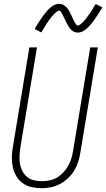

<svg xmlns="http://www.w3.org/2000/svg" viewBox="-20 -985 560 1013"><path d="M199 8Q172 8 146 2Q120 -4 99.5 -19Q79 -34 66 -56Q53 -78 47.5 -103.5Q42 -129 42.5 -156Q43 -183 48 -210L135 -735H175L87 -204Q84 -183 83 -161.5Q82 -140 85.5 -120Q89 -100 98.5 -82Q108 -64 123 -51.5Q138 -39 158.5 -34Q179 -29 200 -29Q220 -29 240.5 -33Q261 -37 279.5 -47.5Q298 -58 313 -74Q328 -90 338.5 -108Q349 -126 355.5 -146Q362 -166 365 -186L456 -735H496L404 -180Q400 -155 392.5 -131Q385 -107 371.5 -85Q358 -63 338.5 -44.5Q319 -26 296 -14Q273 -2 248.5 3Q224 8 199 8ZM391 -813Q385 -813 379 -814.5Q373 -816 368 -818.5Q363 -821 358.5 -825Q354 -829 350.5 -833Q347 -837 344 -842Q341 -847 338 -852Q335 -857 332.5 -862Q330 -867 327.5 -872Q325 -877 322.5 -882.5Q320 -888 317 -893.5Q314 -899 311.5 -904.5Q309 -910 306.5 -914Q304 -918 300.5 -923.5Q297 -929 292 -929Q288 -929 284 -926.5Q280 -924 277 -921.5Q274 -919 270 -915.5Q266 -912 262 -907Q258 -902 256.5 -901Q255 -900 253 -897Q251 -894 248.5 -891Q246 -888 243.5 -885Q241 -882 238.5 -878.5Q236 -875 233.5 -871Q231 -867 228 -863Q225 -859 222.5 -854.5Q220 -850 217 -845Q214 -840 211 -835Q208 -830 204.5 -825Q201 -820 198 -814L163 -832Q169 -844 175.5 -853.5Q182 -863 187.5 -872Q193 -881 198.5 -889Q204 -897 209.5 -904Q215 -911 219.5 -917Q224 -923 229 -928.5Q234 -934 242 -941.5Q250 -949 257 -953.5Q264 -958 273.5 -961.5Q283 -965 292 -965Q298 -965 303.5 -963.5Q309 -962 314 -959.5Q319 -957 323.5 -953Q328 -949 332 -945Q336 -941 339 -936.5Q342 -932 345 -927Q348 -922 350.5 -916.5Q353 -911 355.5 -906Q358 -901 360.5 -895.5Q363 -890 365.5 -884.5Q368 -879 370.5 -874Q373 -869 376 -864.5Q379 -860 382 -855Q385 -850 391 -850Q395 -850 398.5 -852.5Q402 -855 405.5 -857.5Q409 -860 412.5 -863.5Q416 -867 420.5 -871.5Q425 -876 426 -877.5Q427 -879 429.5 -881.5Q432 -884 434 -887Q436 -890 438.5 -893.5Q441 -897 443.5 -900.5Q446 -904 449 -907.5Q452 -911 454.5 -915.5Q457 -920 460 -924Q463 -928 466 -933Q469 -938 472 -943Q475 -948 478 -953.5Q481 -959 485 -964L520 -946Q513 -935 507 -925Q501 -915 495 -906Q489 -897 483.5 -889Q478 -881 473 -874Q468 -867 463 -861Q458 -855 453.5 -850Q449 -845 441 -837.5Q433 -830 425.5 -825Q418 -820 409 -816.5Q400 -813 391 -813Z"/></svg>

Font: Iosevka SS04 Extralight
Style: Italic
Weight: 200
Italic angle: -9°
Monospace: yes
Designer: Belleve Invis
Foundry: Belleve Invis
Version: Version 19.0.0; ttfautohint (v1.8.4)